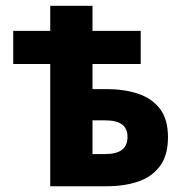

<svg xmlns="http://www.w3.org/2000/svg" viewBox="-20 -648 640 668"><path d="M154.8 0V-425.3H26V-540.6H154.8V-627.9H301.8V-540.6H469.6V-425.3H301.8V-338H351.8Q411.9 -338 460.1 -322Q508.4 -306 536.4 -269.7Q564.4 -233.3 564.4 -170.8Q564.4 -107.5 536.4 -69.9Q508.4 -32.2 460.1 -16.1Q411.9 0 351.8 0ZM301.8 -112H345.1Q385.3 -112 404.5 -126.8Q423.6 -141.5 423.6 -171.7Q423.6 -201 404.5 -215.1Q385.3 -229.3 345.1 -229.3H301.8Z"/></svg>

Font: SourceSans3VF
Style: Regular
Weight: 200
Designer: Paul D. Hunt
Foundry: Adobe
Version: Version 3.052;hotconv 1.1.0;makeotfexe 2.6.0